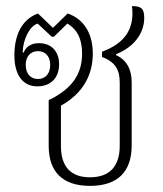

<svg xmlns="http://www.w3.org/2000/svg" viewBox="-20 -597 532 627"><path d="M274 10C364 10 410 -36 410 -122V-328C410 -370 394 -401 359 -417V-420C419 -444 451 -489 451 -539C451 -572 438 -577 411 -577C420 -504 389 -456 313 -428V-411C359 -394 371 -366 371 -327V-121C371 -54 338 -18 274 -18C211 -18 179 -53 179 -120V-252C251 -292 283 -352 283 -422C283 -489 253 -535 201 -553L153 -506L104 -553C50 -533 27 -481 27 -416C27 -353 54 -315 102 -315C146 -315 173 -343 173 -387C173 -427 150 -456 107 -456C89 -456 67 -450 57 -425L54 -426C55 -467 76 -512 103 -520L149 -477H156L200 -520C225 -505 248 -480 248 -421C248 -356 216 -307 139 -270V-121C139 -36 184 10 274 10ZM104 -339C80 -339 64 -356 64 -385C64 -413 80 -430 104 -430C128 -430 144 -413 144 -385C144 -356 128 -339 104 -339Z"/></svg>

Font: Noto Serif Thai SemiCondensed ExtraLight
Style: Regular
Weight: 200
Width: 4
Designer: Monotype Design Team
Foundry: Monotype Imaging Inc.
Version: Version 2.002